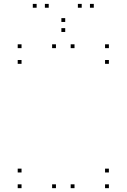

<svg xmlns="http://www.w3.org/2000/svg" viewBox="-20 -971 660 1001"><path d="M368.5 -720V-740H348.5V-720ZM271.7 -720V-740H251.7V-720ZM271.7 10V-10H251.7V10ZM368.5 10V-10H348.5V10ZM92.3 -638.2V-658.2H72.3V-638.2ZM547.7 -638.2V-658.2H527.7V-638.2ZM547.7 -720V-740H527.7V-720ZM92.3 -720V-740H72.3V-720ZM547.7 10V-10H527.7V10ZM547.7 -71.8V-91.8H527.7V-71.8ZM92.3 -71.8V-91.8H72.3V-71.8ZM92.3 10V-10H72.3V10ZM320 -804.3V-824.3H300V-804.3ZM469 -930.7V-950.7H449V-930.7ZM406 -930.7V-950.7H386V-930.7ZM320 -856.5V-876.5H300V-856.5ZM234 -930.7V-950.7H214V-930.7ZM171 -930.7V-950.7H151V-930.7Z"/></svg>

Font: Monaspace Neon Dots Var
Style: Regular
Weight: 400
Designer: Riley Cran and the Lettermatic Team
Version: Version 1.100 (Monaspace Neon Dots)